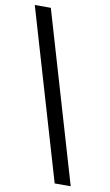

<svg xmlns="http://www.w3.org/2000/svg" viewBox="-122 -798 513 896"><g transform="rotate(10 134.0 -350.0)"><path d="M-32 -752H44L280 52H204Z"/></g></svg>

Font: Pathway Extreme Condensed SemiBold
Style: Italic
Weight: 600
Width: 3
Italic angle: -8°
Version: Version 1.001;gftools[0.9.26]